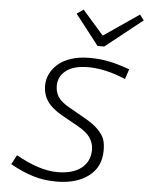

<svg xmlns="http://www.w3.org/2000/svg" viewBox="-61 -974 801 1037"><g transform="rotate(5 339.0 -456.0)"><path d="M314 -899.9 350.1 -924.8 464.8 -793.9 655.8 -924.8 678.2 -895 478 -735.8H441.9ZM284.2 -38.1Q368.2 -38.1 414.6 -74.7Q460.9 -111.3 460.9 -174.8Q460.9 -208 442.1 -237.5Q423.3 -267.1 374 -294.9L284.2 -345.2Q228.5 -376.5 203.4 -413.3Q178.2 -450.2 178.2 -499Q178.2 -531.2 192.6 -561.3Q207 -591.3 234.4 -615.2Q261.7 -639.2 305.4 -653.6Q349.1 -668 402.8 -668Q461.4 -668 510.5 -658Q559.6 -647.9 623 -625L605 -570.8Q495.6 -617.2 402.8 -617.2Q323.2 -617.2 282.2 -585.2Q241.2 -553.2 241.2 -502.9Q241.2 -469.2 257.3 -443.4Q273.4 -417.5 317.9 -392.1L408.2 -340.8Q456.5 -313.5 482.7 -285.9Q508.8 -258.3 516.4 -234.4Q523.9 -210.4 523.9 -176.8Q523.9 -86.4 458.3 -36.6Q392.6 13.2 284.2 13.2Q215.8 13.2 158 -4.4Q100.1 -22 33.2 -59.1L60.1 -109.9Q187.5 -38.1 284.2 -38.1Z"/></g></svg>

Font: IntelOne Mono Light
Style: Italic
Weight: 300
Italic angle: -16°
Designer: Fred Shallcrass
Foundry: Frere-Jones Type LLC
Version: Version 1.200;hotconv 1.1.0;makeotfexe 2.6.0;FJTRelease1.2